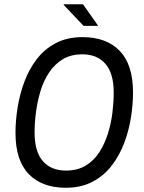

<svg xmlns="http://www.w3.org/2000/svg" viewBox="-20 -873 678 905"><path d="M290 12Q178 12 115.5 -52.5Q53 -117 53 -247Q53 -304 63 -366.5Q73 -429 95 -488Q117 -547 153.5 -594.5Q190 -642 243.5 -670Q297 -698 369 -698Q482 -698 544.5 -633Q607 -568 607 -437Q607 -380 597 -317.5Q587 -255 564.5 -196.5Q542 -138 505.5 -91Q469 -44 415.5 -16Q362 12 290 12ZM291 -69Q345 -69 384 -92.5Q423 -116 448.5 -156Q474 -196 489 -244.5Q504 -293 510 -343Q516 -393 516 -437Q516 -527 477 -572Q438 -617 368 -617Q314 -617 275.5 -593.5Q237 -570 211 -530.5Q185 -491 170.5 -442.5Q156 -394 149.5 -344Q143 -294 143 -249Q143 -158 182 -113.5Q221 -69 291 -69ZM374 -751 280 -850 281 -853H371L443 -751Z"/></svg>

Font: Archivo Narrow
Style: Italic
Weight: 400
Italic angle: -8°
Designer: Hector Gatti
Foundry: Omnibus-Type
Version: Version 3.002